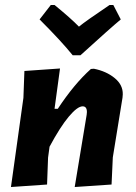

<svg xmlns="http://www.w3.org/2000/svg" viewBox="-20 -747 546 771"><path d="M435 -727 465 -669Q424 -635 303 -525H272Q226 -582 139 -669L184 -727H199Q265 -673 297 -640Q325 -663 420 -727ZM24 4 74 -354 78 -462 221 -472 199 -310H212Q278 -410 345 -470L357 -471Q407 -461 440.5 -433.5Q474 -406 473 -368L472 -355L433 -115L428 -6L280 4L328 -286L329 -297Q329 -320 312 -320Q291 -320 256.5 -279Q222 -238 179 -158L173 -114L169 -6Z"/></svg>

Font: Alegreya Sans SC ExtraBold
Style: Italic
Weight: 800
Italic angle: -7°
Designer: Juan Pablo del Peral
Foundry: Huerta Tipografica
Version: Version 2.007